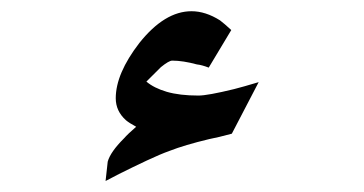

<svg xmlns="http://www.w3.org/2000/svg" viewBox="-20 -245 662 349"><path d="M246.1 -96.7Q259.8 -85 283.2 -78.1Q306.6 -71.3 340.8 -71.3Q357.4 -71.3 405.3 -83Q420.9 -86.9 450.2 -95.7L401.4 -2Q376 4.9 360.4 7.8Q315.4 18.6 288.1 29.3Q271.5 35.2 246.6 46.9Q221.7 58.6 196.3 71.3Q196.3 71.3 171.9 84L175.8 48.8Q180.7 31.2 205.1 6.8Q212.9 -2 227.5 -14.6Q214.8 -21.5 209 -26.4Q190.4 -43 190.4 -66.4Q190.4 -111.3 233.4 -167Q279.3 -224.6 328.1 -224.6Q353.5 -224.6 379.9 -208Q387.7 -202.1 400.4 -190.4L359.4 -122.1Q346.7 -127 337.9 -127.9Q312.5 -134.8 293 -134.8Q287.1 -134.8 272.5 -123Q268.6 -119.1 246.1 -96.7Z"/></svg>

Font: Thabit-Bold
Style: Bold
Weight: 700
Designer: Regenerated by Nadim Shaikli
Foundry: MAK Alagha
Version: 0.01